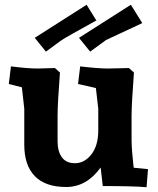

<svg xmlns="http://www.w3.org/2000/svg" viewBox="-20 -782 662 807"><path d="M308 -429 317 -503Q392 -494 434 -494L522 -496L543 -477Q533 -345 533 -295V-193Q533 -171 535.5 -142Q538 -113 540 -95L542 -77L602 -71L596 5Q547 0 412 0L403 -78Q344 4 258 4Q171 4 126.5 -41.5Q82 -87 82 -174V-325L72 -415L17 -429L26 -503Q96 -494 138 -494L211 -496L232 -477Q222 -345 222 -295V-188Q222 -146 240 -121Q258 -96 295 -96Q335 -96 364 -133Q393 -170 393 -234V-325L383 -412ZM530 -762 578 -685Q444 -623 426 -614L359 -565L312 -623ZM344 -762 385 -696Q258 -626 240 -614L173 -565L126 -623Z"/></svg>

Font: Andada
Style: Bold
Weight: 700
Designer: Carolina Giovagnoli
Foundry: Carolina Giovagnoli
Version: Version 1.003